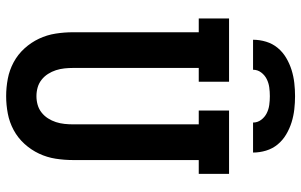

<svg xmlns="http://www.w3.org/2000/svg" viewBox="-202 -794 1003 640"><g transform="rotate(90 300.0 -473.5)"><path d="M300 8Q271 8 242 2.5Q213 -3 187 -17Q161 -31 141 -53Q121 -75 108.5 -101.5Q96 -128 91.5 -157Q87 -186 87 -215V-634H41V-735H252V-634H206V-215Q206 -201 207.5 -186.5Q209 -172 213.5 -158Q218 -144 226 -131.5Q234 -119 245.5 -110Q257 -101 271 -97Q285 -93 300 -93Q315 -93 329 -97Q343 -101 354.5 -110Q366 -119 374 -131.5Q382 -144 386.5 -158Q391 -172 392.5 -186.5Q394 -201 394 -215V-634H348V-735H559V-634H513V-215Q513 -186 508.5 -157Q504 -128 491.5 -101.5Q479 -75 459 -53Q439 -31 413 -17Q387 -3 358 2.5Q329 8 300 8ZM112 -815Q112 -837 118.5 -858.5Q125 -880 139 -897Q153 -914 172.5 -925.5Q192 -937 213 -943.5Q234 -950 256 -952.5Q278 -955 300 -955Q322 -955 344 -952.5Q366 -950 387 -943.5Q408 -937 427.5 -925.5Q447 -914 461 -897Q475 -880 481.5 -858.5Q488 -837 488 -815H388Q388 -830 379 -842Q370 -854 357 -860.5Q344 -867 329.5 -869Q315 -871 300 -871Q285 -871 270.5 -869Q256 -867 243 -860.5Q230 -854 221 -842Q212 -830 212 -815Z"/></g></svg>

Font: Iosevka HT Extended
Style: Bold
Weight: 700
Width: 7
Monospace: yes
Designer: Belleve Invis
Foundry: Belleve Invis
Version: Version 32.3.0; ttfautohint (v1.8.4)